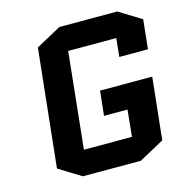

<svg xmlns="http://www.w3.org/2000/svg" viewBox="-105 -803 875 907"><g transform="rotate(-15 332.5 -350.0)"><path d="M360 -245 373 -365H628L596 -62L473 5H190L81 -62L142 -638L265 -705H548L657 -638L642 -495H502L511 -585H276L227 -115H462L475 -245Z"/></g></svg>

Font: Quantico
Style: Bold Italic
Weight: 700
Italic angle: -12°
Designer: Matt Desmond
Foundry: MADtype
Version: Version 2.002